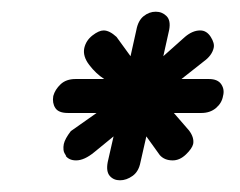

<svg xmlns="http://www.w3.org/2000/svg" viewBox="-20 -465 410 328"><path d="M213 -414Q216 -430 225.5 -437.5Q235 -445 246 -445Q257 -445 264.5 -437.5Q272 -430 269 -414L259 -369L296 -402Q309 -413 322 -413Q333 -413 340 -402Q347 -391 345 -383Q342 -370 328 -360L290 -330H337Q352 -330 358 -321Q364 -312 361 -301Q359 -289 349 -280.5Q339 -272 324 -272H277L303 -242Q312 -230 310 -219Q308 -211 297.5 -201Q287 -191 275 -191Q261 -191 253 -200L230 -232L220 -188Q217 -172 206.5 -164.5Q196 -157 185 -157Q174 -157 167.5 -164.5Q161 -172 164 -188L174 -232L141 -205Q124 -191 110 -191Q98 -191 92 -199H93Q89 -204 88.5 -209Q88 -214 89 -219Q91 -228 101 -241L145 -272H96Q80 -272 74.5 -280.5Q69 -289 71 -301Q74 -312 83.5 -321Q93 -330 109 -330H158Q144 -339 132.5 -354Q121 -369 124 -383Q127 -396 138 -404.5Q149 -413 157 -413Q167 -413 179 -402L203 -369Z"/></svg>

Font: VDS Compensated
Style: Light Italic
Weight: 300
Italic angle: -12°
Designer: artmaker
Foundry: artmaker
Version: Version 1.000 2012 initial release